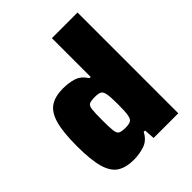

<svg xmlns="http://www.w3.org/2000/svg" viewBox="-208 -868 1001 1001"><g transform="rotate(-45 292.0 -367.5)"><path d="M197 8Q141 8 105.5 -14Q70 -36 53.5 -93Q37 -150 37 -253Q37 -356 53.5 -413.5Q70 -471 105.5 -494Q141 -517 198 -517Q239 -517 274 -506.5Q309 -496 334 -457H343V-743H532V0H350L346 -59H336Q314 -17 276 -4.5Q238 8 197 8ZM285 -141Q309 -141 321 -147Q333 -153 337 -171Q341 -187 342 -207Q343 -227 343 -255Q343 -282 342 -301.5Q341 -321 338 -335Q334 -356 321.5 -362Q309 -368 285 -368Q257 -368 244.5 -362.5Q232 -357 229 -333Q226 -309 226 -255Q226 -201 229 -177Q232 -153 244.5 -147Q257 -141 285 -141Z"/></g></svg>

Font: Saira ExtraBold
Style: Regular
Weight: 800
Designer: Hector Gatti with collaboration of the Omnibus-Type team
Foundry: Omnibus-Type
Version: Version 1.100; ttfautohint (v1.8.3)